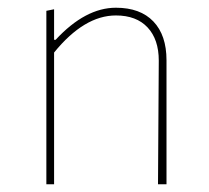

<svg xmlns="http://www.w3.org/2000/svg" viewBox="-20 -477 541 497"><path d="M120 -453V-374H124Q201 -457 280 -457Q343 -457 377 -421.5Q411 -386 411 -321V0H389L391 -320Q391 -375 362 -406Q333 -437 280 -437Q198 -437 120 -341V0H100V-449Z"/></svg>

Font: Alegreya Sans SC Thin
Style: Regular
Weight: 100
Designer: Juan Pablo del Peral
Foundry: Huerta Tipografica
Version: Version 2.007